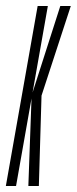

<svg xmlns="http://www.w3.org/2000/svg" viewBox="-54 -620 256 640"><path d="M-34.5 0H-0.5L105.5 -600H71.5ZM51 -300.5 84 -300 182 -600H147ZM40.5 0H75.5L84.5 -304L51.5 -304.5Z"/></svg>

Font: Anybody UltraCondensed ExtraLight
Style: Italic
Weight: 250
Width: 1
Italic angle: -10°
Version: Version 1.113;gftools[0.9.25]